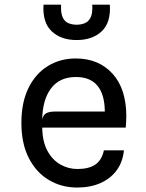

<svg xmlns="http://www.w3.org/2000/svg" viewBox="-20 -812 640 839"><path d="M317 7.5Q249.5 7.5 194.2 -25Q139 -57.5 106.2 -120.8Q73.5 -184 73.5 -275.5Q73.5 -364 104.2 -427Q135 -490 188.8 -523.2Q242.5 -556.5 311 -556.5Q411 -556.5 471.5 -490.2Q532 -424 532 -303Q532 -287 531 -276.5Q530 -266 529.5 -254.5H164.5Q165.5 -193 187.2 -153Q209 -113 243.8 -93.2Q278.5 -73.5 318.5 -73.5Q367.5 -73.5 396 -92.5Q424.5 -111.5 434 -155H521.5Q516.5 -104 489.8 -67.8Q463 -31.5 419 -12Q375 7.5 317 7.5ZM164.5 -289Q168.5 -310 182 -317.2Q195.5 -324.5 218.5 -324.5H438Q437.5 -399 406 -437.2Q374.5 -475.5 312 -475.5Q240 -475.5 202.8 -425.5Q165.5 -375.5 164.5 -289ZM315 -637Q247 -637 206.2 -675Q165.5 -713 170 -791.5H247Q245 -755 254 -736Q263 -717 279.5 -710.5Q296 -704 315 -704Q334.5 -704 350.8 -710.8Q367 -717.5 376.2 -736.2Q385.5 -755 383 -791.5H460Q465 -713 424.2 -675Q383.5 -637 315 -637Z"/></svg>

Font: Spline Sans Mono
Style: Regular
Weight: 400
Monospace: yes
Designer: Eben Sorkin, Mirko Velimirovic
Foundry: Sorkin Type
Version: Version 1.004